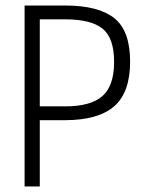

<svg xmlns="http://www.w3.org/2000/svg" viewBox="-20 -675 540 695"><path d="M216 -240H124V0H69V-655H216Q336 -655 393.5 -609.5Q451 -564 451 -452Q451 -340 393 -290Q335 -240 216 -240ZM216 -605H124V-290H216Q308 -290 350.5 -327Q393 -364 393 -451Q393 -538 351 -571.5Q309 -605 216 -605Z"/></svg>

Font: Lekton
Style: Regular
Weight: 400
Designer: Paolo Mazzetti, Luciano Perondi, Raffaele Flato, Elena Papassissa, Emilio Macchia, Michela Povoleri, Tobias Seemiller, R
Version: Version 34.000